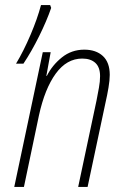

<svg xmlns="http://www.w3.org/2000/svg" viewBox="-20 -734 489 754"><path d="M36 0 148 -529H179L162 -436H164Q185 -478 223 -508.5Q261 -539 311 -539Q357 -539 384 -514Q411 -489 411 -440Q411 -419 406 -389.5Q401 -360 395 -334L324 0H287L359 -339Q364 -365 368.5 -389.5Q373 -414 373 -435Q373 -470 354.5 -487Q336 -504 303 -504Q242 -504 199 -445Q156 -386 133 -281L74 0ZM43 -484Q73 -534 100 -597.5Q127 -661 141 -714H177L181 -703Q163 -651 133.5 -591.5Q104 -532 72 -484Z"/></svg>

Font: Noto Sans Condensed ExtraLight
Style: Italic
Weight: 200
Width: 3
Italic angle: -12°
Designer: Monotype Design Team
Foundry: Monotype Imaging Inc.
Version: Version 2.013; ttfautohint (v1.8.4.7-5d5b)